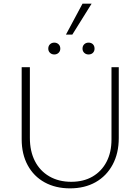

<svg xmlns="http://www.w3.org/2000/svg" viewBox="-20 -1027 770 1054"><path d="M364 7Q285 7 225 -26Q165 -59 132 -120Q99 -181 99 -262V-658H144V-270Q144 -197 171.5 -143Q199 -89 250.5 -59Q302 -29 371 -29Q439 -29 488.5 -58Q538 -87 565 -139Q592 -191 592 -261V-658H632V-269Q632 -186 598.5 -123.5Q565 -61 505 -27Q445 7 364 7ZM278 -728Q264 -728 254.5 -737Q245 -746 245 -760Q245 -775 254.5 -784Q264 -793 278 -793Q292 -793 301.5 -784Q311 -775 311 -760Q311 -746 301.5 -737Q292 -728 278 -728ZM466 -728Q452 -728 442.5 -737Q433 -746 433 -760Q433 -775 442.5 -784Q452 -793 466 -793Q481 -793 490 -784Q499 -775 499 -760Q499 -746 490 -737Q481 -728 466 -728ZM342 -837 433 -1007H483L377 -837Z"/></svg>

Font: Ysabeau Office ExtraLight
Style: Regular
Weight: 250
Designer: Christian Thalmann (Catharsis Fonts)
Version: Version 2.001;gftools[0.9.30]; featfreeze: tnum,lnum,ss02